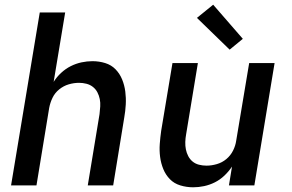

<svg xmlns="http://www.w3.org/2000/svg" viewBox="-20 -788 1240 816"><path d="M27 0 149 -735H257L208 -440Q221 -461 240 -478.5Q259 -496 281 -507Q303 -518 326.5 -523Q350 -528 373 -528Q401 -528 427 -520Q453 -512 471 -493.5Q489 -475 499 -450.5Q509 -426 512.5 -399Q516 -372 514.5 -344Q513 -316 508 -288L461 0H353L403 -303Q405 -319 406 -335.5Q407 -352 404 -367Q401 -382 394 -395.5Q387 -409 375 -418.5Q363 -428 347.5 -432Q332 -436 316 -436Q294 -436 272 -429.5Q250 -423 231.5 -408Q213 -393 203 -372Q193 -351 189 -329L135 0Z M801 8Q773 8 746.5 0Q720 -8 702 -26.5Q684 -45 674 -69.5Q664 -94 660.5 -121Q657 -148 659 -176Q661 -204 665 -232L713 -520H821L771 -217Q768 -201 767.5 -184.5Q767 -168 770 -153Q773 -138 780 -124.5Q787 -111 798.5 -101.5Q810 -92 825.5 -88Q841 -84 858 -84Q879 -84 901.5 -90.5Q924 -97 942 -112Q960 -127 970.5 -148Q981 -169 984 -191L1039 -520H1147L1061 0H953L966 -80Q952 -59 933.5 -41.5Q915 -24 893 -13Q871 -2 847.5 3Q824 8 801 8ZM956 -577 817 -712 886 -768 1012 -623Z"/></svg>

Font: Iosevka SS04 Semibold Extended
Style: Italic
Weight: 600
Width: 7
Italic angle: -9°
Monospace: yes
Designer: Belleve Invis
Foundry: Belleve Invis
Version: Version 19.0.0; ttfautohint (v1.8.4)